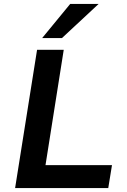

<svg xmlns="http://www.w3.org/2000/svg" viewBox="-20 -959 650 979"><path d="M57 0 169 -705H305L212 -117H551L532 0ZM195 -765 338 -939H483L296 -765Z"/></svg>

Font: Nunito Sans 7pt
Style: Bold Italic
Weight: 700
Italic angle: -9°
Version: Version 3.101;gftools[0.9.27]